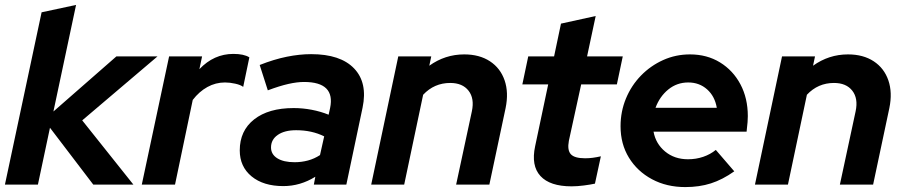

<svg xmlns="http://www.w3.org/2000/svg" viewBox="-22 -750 3671 780"><path d="M-2 0 147 -700 287 -730 195 -297 451 -521H618L312 -261L520 0H357L181 -231L132 0Z M554 0 665 -521H799L788 -469Q847 -531 926 -531Q969 -531 991 -517L966 -397Q956 -405 934 -410Q912 -415 892 -415Q854 -415 820.5 -396.5Q787 -378 761 -344L689 0Z M1129 6Q1048 6 1000 -33.5Q952 -73 952 -139Q952 -219 1010.5 -265Q1069 -311 1171 -311Q1208 -311 1244.5 -304Q1281 -297 1313 -284L1319 -311Q1341 -417 1213 -417Q1185 -417 1149.5 -409Q1114 -401 1066 -383L1033 -486Q1091 -509 1143 -519.5Q1195 -530 1242 -530Q1361 -530 1416.5 -472Q1472 -414 1451 -313L1385 0H1253L1259 -32Q1198 6 1129 6ZM1175 -91Q1203 -91 1229 -98Q1255 -105 1278 -120L1295 -196Q1245 -221 1181 -221Q1134 -221 1106.5 -202Q1079 -183 1079 -151Q1079 -123 1104.5 -107Q1130 -91 1175 -91Z M1486 0 1596 -521H1730L1722 -483Q1786 -529 1864 -529Q1926 -529 1968.5 -501Q2011 -473 2028 -423.5Q2045 -374 2032 -311L1966 0H1831L1895 -298Q1906 -350 1881.5 -381.5Q1857 -413 1807 -413Q1742 -413 1697 -365L1620 0Z M2300 7Q2212 7 2173.5 -35Q2135 -77 2152 -156L2205 -407H2100L2124 -521H2229L2257 -654L2398 -685L2363 -521H2508L2484 -407H2339L2289 -178Q2282 -140 2297 -123.5Q2312 -107 2355 -107Q2371 -107 2386 -109Q2401 -111 2419 -115L2395 -4Q2377 0 2350 3.5Q2323 7 2300 7Z M2762 10Q2686 10 2626.5 -22Q2567 -54 2533 -109.5Q2499 -165 2499 -237Q2499 -297 2521 -350Q2543 -403 2582 -443Q2621 -483 2672 -506Q2723 -529 2781 -529Q2850 -529 2903 -496.5Q2956 -464 2986 -407.5Q3016 -351 3016 -278Q3016 -267 3015 -254Q3014 -241 3011 -215H2633Q2642 -166 2680 -134.5Q2718 -103 2773 -103Q2806 -103 2835 -113Q2864 -123 2886 -141L2961 -54Q2913 -20 2866 -5Q2819 10 2762 10ZM2641 -312H2890Q2882 -359 2850.5 -387Q2819 -415 2774 -415Q2728 -415 2693 -386.5Q2658 -358 2641 -312Z M3045 0 3155 -521H3289L3281 -483Q3345 -529 3423 -529Q3485 -529 3527.5 -501Q3570 -473 3587 -423.5Q3604 -374 3591 -311L3525 0H3390L3454 -298Q3465 -350 3440.5 -381.5Q3416 -413 3366 -413Q3301 -413 3256 -365L3179 0Z"/></svg>

Font: Red Hat Display
Style: Bold Italic
Weight: 700
Italic angle: -12°
Designer: Pentagram, MCKL
Foundry: Pentagram, MCKL
Version: Version 1.023; ttfautohint (v1.8.3)